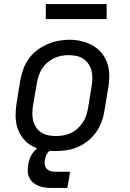

<svg xmlns="http://www.w3.org/2000/svg" viewBox="-20 -737 640 947"><path d="M253 8Q222 8 191.5 2Q161 -4 135.5 -18.5Q110 -33 92 -56.5Q74 -80 65.5 -108Q57 -136 57 -167.5Q57 -199 62 -230L80 -340Q85 -367 94.5 -394.5Q104 -422 121 -446Q138 -470 162 -488.5Q186 -507 212.5 -518.5Q239 -530 267 -535.5Q295 -541 323 -541Q354 -541 384 -533.5Q414 -526 439 -511.5Q464 -497 482.5 -474Q501 -451 510 -422.5Q519 -394 519 -362.5Q519 -331 513 -300L495 -190Q491 -163 481 -136Q471 -109 454 -85Q437 -61 413.5 -42Q390 -23 363 -11.5Q336 0 308 4Q280 8 253 8ZM254 -66Q273 -66 291.5 -69Q310 -72 328 -80Q346 -88 361 -101.5Q376 -115 387 -131Q398 -147 404.5 -165.5Q411 -184 414 -202L432 -312Q435 -332 435.5 -351Q436 -370 431.5 -388Q427 -406 416.5 -421.5Q406 -437 391 -447Q376 -457 357 -461Q338 -465 319 -465Q300 -465 281.5 -461.5Q263 -458 245.5 -449.5Q228 -441 213 -428Q198 -415 187.5 -398.5Q177 -382 171 -364Q165 -346 162 -328L143 -218Q140 -199 139.5 -179.5Q139 -160 143.5 -142Q148 -124 158 -109Q168 -94 183 -84Q198 -74 216.5 -70Q235 -66 254 -66ZM237 190Q220 190 203.5 188Q187 186 172 180.5Q157 175 145 165Q133 155 125.5 141Q118 127 117 110Q116 93 119 76Q122 54 133 32Q144 10 162.5 -5.5Q181 -21 204 -28Q227 -35 250 -35L244 0Q235 0 227 5.5Q219 11 213.5 19Q208 27 205.5 35.5Q203 44 201 53Q199 65 201 76Q203 87 210 95Q217 103 228 106.5Q239 110 251 110H326L312 190ZM206 -643V-717H506V-643Z"/></svg>

Font: Iosevka Curly Extended
Style: Italic
Weight: 400
Width: 7
Italic angle: -9°
Monospace: yes
Designer: Belleve Invis
Foundry: Belleve Invis
Version: Version 11.1.0; ttfautohint (v1.8.3)